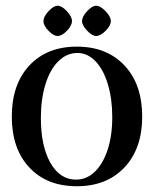

<svg xmlns="http://www.w3.org/2000/svg" viewBox="-20 -638 534 667"><path d="M21 -233Q21 -345 82 -410.5Q143 -476 247 -476Q351 -476 412.5 -410.5Q474 -345 474 -233Q474 -122 412.5 -56.5Q351 9 247 9Q143 9 82 -56Q21 -121 21 -233ZM370 -231Q370 -295 354.5 -346Q339 -397 311.5 -425.5Q284 -454 249 -454Q212 -454 183 -425.5Q154 -397 138 -345.5Q122 -294 122 -228Q122 -131 155 -72.5Q188 -14 244 -14Q281 -14 309.5 -41.5Q338 -69 354 -118Q370 -167 370 -231ZM180 -618Q195 -618 212.5 -599Q230 -580 230 -565Q230 -549 212.5 -531Q195 -513 180 -513Q166 -513 148.5 -531Q131 -549 131 -565Q131 -580 148.5 -599Q166 -618 180 -618ZM314 -618Q329 -618 347 -599Q365 -580 365 -565Q365 -549 347 -531Q329 -513 314 -513Q300 -513 282.5 -531.5Q265 -550 265 -565Q265 -580 282.5 -599Q300 -618 314 -618Z"/></svg>

Font: Katibeh
Style: Regular
Weight: 400
Designer: Arabic design by Kourosh Beigpour, Latin design by Eduardo Tunni, engineering by Lasse Fister
Version: Version 1.0010g